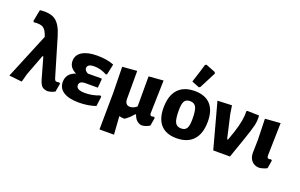

<svg xmlns="http://www.w3.org/2000/svg" viewBox="-108 -1211 2895 1853"><g transform="rotate(20 1339.0 -285.0)"><path d="M129 8 -3 -6 190 -473Q170 -538 139.5 -558Q109 -578 42 -570L35 -582L58 -700Q162 -712 217 -673.5Q272 -635 305 -523L421 -132Q426 -113 436.5 -108Q447 -103 472 -108L483 -100L468 -13Q433 6 394 10Q354 7 335 -11.5Q316 -30 301 -82L242 -291H233L152 -77Z M715 10Q612 10 557 -25Q502 -60 502 -126Q502 -212 595 -244Q521 -279 521 -347Q521 -409 576 -443Q631 -477 728 -477Q833 -477 902 -448L879 -340L868 -335Q803 -370 740 -370Q667 -370 667 -327Q667 -300 703 -283L842 -284L847 -275L839 -188H713Q649 -188 649 -145Q649 -97 740 -97Q815 -97 888 -126L900 -117L887 -17Q808 10 715 10Z M992 185 996 -191 991 -458 1141 -470V-190L1140 -184L1141 -185Q1141 -120 1193 -120Q1227 -120 1262 -149V-458L1412 -470L1403 -132Q1403 -106 1422 -106Q1432 -106 1445 -110L1455 -101L1441 -18Q1399 9 1355 9Q1297 -3 1275 -70H1265Q1230 -25 1183 6Q1150 6 1128 -1L1141 185Z M1736 -748 1749 -755 1848 -716 1854 -702Q1837 -668 1767 -533L1754 -525L1676 -556Q1714 -671 1736 -748ZM1732 -478Q1838 -478 1893.5 -418Q1949 -358 1949 -243Q1949 -119 1889.5 -54Q1830 11 1717 11Q1611 11 1556 -49Q1501 -109 1501 -223Q1501 -348 1560 -413Q1619 -478 1732 -478ZM1721 -371Q1681 -371 1664.5 -344Q1648 -317 1648 -250Q1648 -161 1665.5 -127Q1683 -93 1728 -93Q1768 -93 1784.5 -120Q1801 -147 1801 -215Q1801 -303 1783.5 -337Q1766 -371 1721 -371Z M2393 -468Q2398 -417 2386.5 -366.5Q2375 -316 2333 -196L2265 0H2093L1967 -465L2114 -471L2127 -387L2182 -147H2191L2223 -238Q2270 -382 2263 -462L2271 -471Z M2566 6Q2519 6 2489.5 -25.5Q2460 -57 2460 -109L2463 -243L2457 -458L2614 -470L2606 -137Q2606 -106 2625 -106Q2634 -106 2647 -110L2658 -101L2644 -18Q2605 2 2566 6Z"/></g></svg>

Font: Alegreya Sans SC ExtraBold
Style: Regular
Weight: 800
Designer: Juan Pablo del Peral
Foundry: Huerta Tipografica
Version: Version 2.007